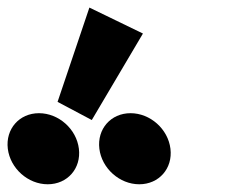

<svg xmlns="http://www.w3.org/2000/svg" viewBox="-36 -1002 597 497"><path d="M113 -738.3 201.6 -691.3 334 -915.2 195.4 -982.4ZM64.9 -709C13.9 -709 -22 -668 -15.8 -617C-9.5 -566 36.5 -525 87.5 -525C138.5 -525 174.5 -566 168.2 -617C162 -668 115.9 -709 64.9 -709ZM301.9 -709C250.9 -709 215 -668 221.2 -617C227.5 -566 273.5 -525 324.5 -525C375.5 -525 411.5 -566 405.2 -617C399 -668 352.9 -709 301.9 -709Z"/></svg>

Font: Hussar
Style: BdOpOblOne
Weight: 700
Foundry: Cannot Into Space Fonts
Version: Version 2.00